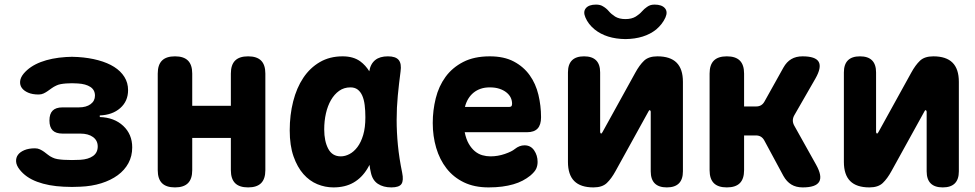

<svg xmlns="http://www.w3.org/2000/svg" viewBox="-20 -805 4240 835"><path d="M83 -485Q110 -517 157 -535Q204 -553 267 -557Q280 -558 293 -558Q306 -558 319 -557Q367 -554 407.5 -543Q448 -532 476.5 -514Q505 -496 521 -470.5Q537 -445 537 -413Q537 -365 503 -335Q469 -305 414 -303V-296Q477 -294 516 -257.5Q555 -221 555 -164Q555 -126 538.5 -95.5Q522 -65 492 -43Q462 -21 420.5 -8Q379 5 329 7Q311 8 293 8Q275 8 257 7Q191 4 141.5 -14.5Q92 -33 65 -68Q51 -86 50 -102.5Q49 -119 58 -131.5Q67 -144 86 -152Q105 -160 132 -160Q144 -160 153.5 -155.5Q163 -151 171.5 -145Q180 -139 188.5 -132Q197 -125 208 -120Q218 -115 230 -113Q242 -111 257 -110Q275 -109 293 -109Q311 -109 329 -110Q364 -112 384.5 -126.5Q405 -141 405 -168Q405 -194 384.5 -209Q364 -224 329 -224H252Q223 -224 209 -238Q195 -252 195 -281Q195 -310 209 -324Q223 -338 252 -338H323Q355 -338 374 -352Q393 -366 393 -389Q393 -414 373 -427Q353 -440 319 -442Q306 -443 293 -443Q280 -443 267 -442Q254 -441 243.5 -439Q233 -437 225 -433Q214 -428 205 -421.5Q196 -415 187.5 -409Q179 -403 169.5 -398.5Q160 -394 148 -394Q121 -394 102.5 -402Q84 -410 75 -422.5Q66 -435 67.5 -451.5Q69 -468 83 -485Z M741 10Q703 10 684.5 -8.5Q666 -27 666 -65V-485Q666 -523 684.5 -541.5Q703 -560 741 -560Q779 -560 797.5 -541.5Q816 -523 816 -485V-345H984V-485Q984 -523 1002.5 -541.5Q1021 -560 1059 -560Q1097 -560 1115.5 -541.5Q1134 -523 1134 -485V-65Q1134 -27 1115.5 -8.5Q1097 10 1059 10Q1021 10 1002.5 -8.5Q984 -27 984 -65V-205H816V-65Q816 -27 797.5 -8.5Q779 10 741 10Z M1430 10Q1394 10 1360 -4Q1326 -18 1299.5 -48Q1273 -78 1256.5 -125Q1240 -172 1240 -238Q1240 -305 1255 -364Q1270 -423 1299 -466.5Q1328 -510 1371 -535Q1414 -560 1470 -560Q1517 -560 1547 -538Q1570 -521 1586 -495Q1591 -527 1612 -544Q1632 -560 1667 -560Q1701 -560 1714 -544Q1727 -528 1722 -494Q1715 -441 1710 -389Q1705 -337 1705 -283.5Q1705 -230 1710.5 -173.5Q1716 -117 1729 -54Q1736 -20 1726 -5Q1716 10 1682 10Q1647 10 1623.5 -5.5Q1600 -21 1593 -54Q1589 -71 1587 -88Q1582 -79 1578 -72Q1554 -32 1517.5 -11Q1481 10 1430 10ZM1462 -125Q1481 -125 1500 -135Q1519 -145 1534.5 -165.5Q1550 -186 1559.5 -218Q1569 -250 1569 -295Q1569 -324 1566 -348Q1563 -372 1555.5 -389Q1548 -406 1535.5 -415.5Q1523 -425 1504 -425Q1476 -425 1455 -410Q1434 -395 1419.5 -370Q1405 -345 1397.5 -312Q1390 -279 1390 -242Q1390 -191 1407.5 -158Q1425 -125 1462 -125Z M2261 -173Q2288 -173 2303 -151Q2318 -129 2318 -101Q2318 -85 2312 -71.5Q2306 -58 2286 -41Q2271 -29 2253 -19.5Q2235 -10 2212.5 -3.5Q2190 3 2163.5 6.5Q2137 10 2105 10Q2043 10 1997.5 -12Q1952 -34 1922 -72.5Q1892 -111 1877 -162Q1862 -213 1862 -270Q1862 -325 1875 -377.5Q1888 -430 1917.5 -470.5Q1947 -511 1994.5 -535.5Q2042 -560 2110 -560Q2172 -560 2214.5 -537.5Q2257 -515 2283.5 -478Q2310 -441 2321.5 -393Q2333 -345 2333 -295Q2333 -262 2318 -246Q2303 -230 2272 -230H2001Q2007 -200 2018.5 -180Q2030 -160 2045 -147.5Q2060 -135 2077.5 -130Q2095 -125 2113 -125Q2145 -125 2175.5 -135.5Q2206 -146 2219 -157Q2229 -165 2239.5 -169Q2250 -173 2261 -173ZM2002 -340H2195Q2201 -340 2204 -343Q2207 -346 2207 -354Q2207 -368 2201 -380.5Q2195 -393 2182.5 -403Q2170 -413 2152 -419Q2134 -425 2110 -425Q2088 -425 2070.5 -419Q2053 -413 2039.5 -402Q2026 -391 2016.5 -375.5Q2007 -360 2002 -340Z M2450 -101V-490Q2450 -525 2467.5 -542.5Q2485 -560 2520 -560Q2555 -560 2572.5 -542.5Q2590 -525 2590 -490V-230Q2592 -224 2594 -224Q2596 -224 2597 -226L2600 -230L2743 -489Q2761 -522 2781 -541Q2801 -560 2839 -560Q2895 -560 2922.5 -532.5Q2950 -505 2950 -449V-60Q2950 -25 2932.5 -7.5Q2915 10 2880 10Q2845 10 2827.5 -7.5Q2810 -25 2810 -60V-320Q2808 -326 2806 -326Q2804 -326 2803 -325L2800 -320L2657 -61Q2639 -28 2619 -9Q2599 10 2561 10Q2505 10 2477.5 -17.5Q2450 -45 2450 -101ZM2526 -729Q2515 -754 2528 -769.5Q2541 -785 2572 -785Q2582 -785 2589.5 -783Q2597 -781 2603 -777Q2617 -769 2627.5 -756.5Q2638 -744 2655 -733Q2673 -722 2700 -722Q2727 -722 2745 -733Q2761 -743 2771.5 -755Q2782 -767 2794 -775Q2801 -780 2808.5 -782.5Q2816 -785 2827 -785Q2858 -785 2871.5 -769.5Q2885 -754 2874 -729Q2861 -700 2834 -677Q2783 -636 2700 -635Q2617 -636 2566 -677Q2538 -700 2526 -729Z M3141 10Q3103 10 3084.5 -8.5Q3066 -27 3066 -65V-485Q3066 -523 3084.5 -541.5Q3103 -560 3141 -560Q3179 -560 3197.5 -541.5Q3216 -523 3216 -485V-342H3268Q3281 -342 3290 -347.5Q3299 -353 3305 -364L3387 -511Q3401 -536 3421.5 -548Q3442 -560 3470 -560Q3527 -560 3540.5 -536Q3554 -512 3526 -463L3434 -303Q3428 -292 3428 -281Q3428 -270 3434 -259L3529 -89Q3557 -39 3542.5 -14.5Q3528 10 3471 10Q3442 10 3421.5 -2.5Q3401 -15 3387 -40L3304 -194Q3298 -205 3289 -210.5Q3280 -216 3267 -216H3216V-65Q3216 -27 3197.5 -8.5Q3179 10 3141 10Z M3650 -101V-490Q3650 -525 3667.5 -542.5Q3685 -560 3720 -560Q3755 -560 3772.5 -542.5Q3790 -525 3790 -490V-230Q3792 -224 3794 -224Q3796 -224 3797 -226L3800 -230L3943 -489Q3961 -522 3981 -541Q4001 -560 4039 -560Q4095 -560 4122.5 -532.5Q4150 -505 4150 -449V-60Q4150 -25 4132.5 -7.5Q4115 10 4080 10Q4045 10 4027.5 -7.5Q4010 -25 4010 -60V-320Q4008 -326 4006 -326Q4004 -326 4003 -325L4000 -320L3857 -61Q3839 -28 3819 -9Q3799 10 3761 10Q3705 10 3677.5 -17.5Q3650 -45 3650 -101Z"/></svg>

Font: Maple Mono NL ExtraBold
Style: Regular
Weight: 800
Monospace: yes
Designer: subframe7536
Version: Version 7.000